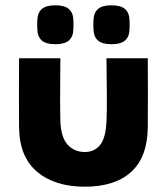

<svg xmlns="http://www.w3.org/2000/svg" viewBox="-20 -690 630 725"><path d="M208 -230Q211 -169 236.5 -142.5Q262 -116 300 -116Q336 -116 357.5 -142Q379 -168 382 -230Q384 -271 383.5 -327.5Q383 -384 382 -470H538Q539 -324 538 -210Q537 -97 475.5 -41Q414 15 300 15Q187 15 120 -41.5Q53 -98 52 -210Q51 -324 52 -470H208Q207 -384 207 -327.5Q207 -271 208 -230ZM121 -578Q120 -597 121 -615Q122 -642 138 -656Q154 -670 189 -670Q224 -670 240 -656Q256 -642 257 -615Q258 -597 257 -578Q256 -551 240 -537Q224 -523 189 -523Q154 -523 138 -537Q122 -551 121 -578ZM333 -578Q332 -597 333 -615Q334 -642 350 -656Q366 -670 401 -670Q436 -670 452 -656Q468 -642 469 -615Q470 -597 469 -578Q468 -551 452 -537Q436 -523 401 -523Q366 -523 350 -537Q334 -551 333 -578Z"/></svg>

Font: Kreadon
Style: Regular
Weight: 400
Designer: kohakuno
Foundry: StudioGnu
Version: Version 1.000;Glyphs 3.1.2 (3151)